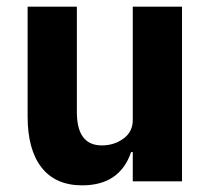

<svg xmlns="http://www.w3.org/2000/svg" viewBox="-20 -545 636 577"><path d="M379 0V-88H374Q340 12 227 12Q147 12 105 -41.5Q63 -95 63 -195V-525H211V-208Q211 -108 286 -108Q323 -108 351 -128.5Q379 -149 379 -184V-525H527V0Z"/></svg>

Font: Aneliza
Style: Bold
Weight: 700
Designer: Mike Abbink, Paul van der Laan, Pieter van Rosmalen
Foundry: Bold Monday
Version: Version 3.0